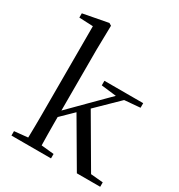

<svg xmlns="http://www.w3.org/2000/svg" viewBox="-188 -930 983 1055"><g transform="rotate(30 303.5 -402.5)"><path d="M41 0V-28L150 -39H183L292 -28V0ZM125 0Q126 -20 126.5 -48.5Q127 -77 127.5 -108.5Q128 -140 128 -171.5Q128 -203 128 -229V-744L40 -748V-775L198 -805L213 -796L210 -641V-231Q210 -205 210 -173Q210 -141 210.5 -109Q211 -77 211.5 -48.5Q212 -20 213 0ZM169 -175V-219H173L320 -367L469 -516H518ZM456 0 281 -299 339 -355 526 -35 604 -28V0ZM333 -487V-516H579V-487L462 -477L443 -474Z"/></g></svg>

Font: Noto Serif SC ExtraLight
Style: Regular
Weight: 400
Version: Version 2.002-H1;hotconv 1.1.0;makeotfexe 2.6.0